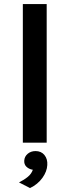

<svg xmlns="http://www.w3.org/2000/svg" viewBox="-20 -706 344 950"><path d="M93 0V-686H211V0ZM128.5 224.5 74 196.5Q98.5 184.5 117 169.5Q135.5 154.5 142.5 134Q123.5 131 111 119.2Q98.5 107.5 100 88Q101.5 68 117.2 54.8Q133 41.5 156 41.5Q184 41.5 200 61.2Q216 81 214 110.5Q212.5 142.5 189.8 174.2Q167 206 128.5 224.5Z"/></svg>

Font: Karla
Style: Bold
Weight: 700
Designer: Jonathan Pinhorn
Version: Version 2.004; ttfautohint (v1.8.4.7-5d5b);gftools[0.9.33]